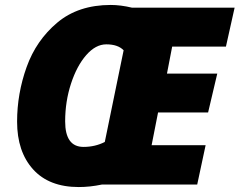

<svg xmlns="http://www.w3.org/2000/svg" viewBox="-20 -745 967 775"><path d="M49 -254Q49 -367 87.5 -474.5Q126 -582 211 -653.5Q296 -725 427 -725Q467 -725 513 -714H927L892 -557H675L654 -448H857L820 -291H618L592 -159H810L776 0H391Q343 10 298 10Q178 10 113.5 -61.5Q49 -133 49 -254ZM403 -172 479 -542Q456 -566 409 -566Q366 -566 328 -522.5Q290 -479 266.5 -407Q243 -335 243 -255Q243 -152 317 -152Q364 -152 403 -172Z"/></svg>

Font: Noto Sans Display Black
Style: Italic
Weight: 900
Italic angle: -12°
Designer: Monotype Design team
Foundry: Monotype Imaging Inc.
Version: Version 1.000